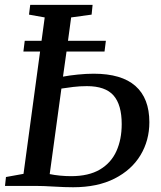

<svg xmlns="http://www.w3.org/2000/svg" viewBox="-20 -763 660 788"><path d="M280 5.5Q246.5 5.5 201.8 2.8Q157 0 125.5 0H0.5L4.5 -36.5L76.5 -49.5L144.5 -551.5H76L81.5 -595.5H150.5L163.5 -691.5L99 -703L104 -743H360L356 -703L272 -691.5L259 -595.5H414.5L409 -551.5H253L238.5 -448.5Q265 -453.5 299.5 -457Q334 -460.5 364.5 -460.5Q479 -460.5 536 -410Q593 -359.5 593 -261.5Q593 -186.5 556.5 -126Q520 -65.5 450 -30Q380 5.5 280 5.5ZM184 -48.5Q203 -44.5 226.5 -42.2Q250 -40 271.5 -40Q344 -40 390 -67.2Q436 -94.5 457.8 -142.8Q479.5 -191 479.5 -253.5Q479.5 -333 446 -371.2Q412.5 -409.5 336.5 -409.5Q308 -409.5 280.5 -406.2Q253 -403 232 -399.5Z"/></svg>

Font: Merriweather Text Regular
Style: Italic
Weight: 400
Italic angle: -7.8°
Designer: Eben Sorkin
Foundry: Eben Sorkin
Version: Version 2.100; ttfautohint (v1.7.19-72a1) -l 8 -r 50 -G 200 